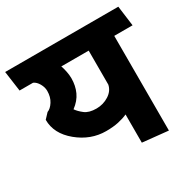

<svg xmlns="http://www.w3.org/2000/svg" viewBox="-165 -836 1011 1008"><g transform="rotate(-30 340.0 -332.0)"><path d="M425 0V-171Q401 -160 369 -153Q337 -146 294 -146Q201 -146 124.5 -209Q48 -272 48 -356L77 -387Q97 -394 114 -420.5Q131 -447 131 -484Q131 -506 118.5 -528Q106 -550 88 -558H6L-11 -680H675L691 -558H580V16ZM309 -274Q350 -274 384 -295.5Q418 -317 425 -352V-558H259Q265 -542 269.5 -519.5Q274 -497 274 -478Q274 -433 257 -396Q240 -359 202 -331Q215 -312 239.5 -293Q264 -274 309 -274Z"/></g></svg>

Font: Palanquin Dark Medium
Style: Regular
Weight: 500
Designer: Pria Ravichandran
Version: Version 1.001